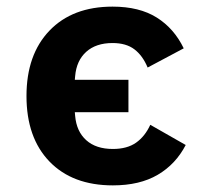

<svg xmlns="http://www.w3.org/2000/svg" viewBox="-20 -548 640 580"><path d="M60 -258Q60 -383 129.5 -455.5Q199 -528 320 -528Q401 -528 453.5 -495Q506 -462 535 -402L426 -344Q411 -380 386 -399Q361 -418 320 -418Q270 -418 240.5 -391.5Q211 -365 207 -318L206 -307H368V-209H206L207 -198Q211 -151 240.5 -124.5Q270 -98 321 -98Q364 -98 391 -117Q418 -136 434 -171L541 -110Q511 -52 456.5 -20Q402 12 321 12Q199 12 129.5 -60Q60 -132 60 -258Z"/></svg>

Font: iA Writer Duo V
Style: Regular
Weight: 400
Designer: Mike Abbink, Paul van der Laan, Pieter van Rosmalen, Oliver Reichenstein
Foundry: Information Architects Inc.
Version: Version 2.000